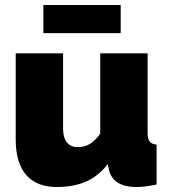

<svg xmlns="http://www.w3.org/2000/svg" viewBox="-20 -740 678 770"><path d="M464 -607V-720H154V-607ZM207 10C295 10 363 -17 412 -82L416 -63C426 -14 463 10 528 10C549 10 575 7 608 0V-160C581 -163 572 -174 572 -210V-526H382V-204C351 -159 320 -150 291 -150C255 -150 233 -176 233 -223V-526H43V-180C43 -56 100 10 207 10Z"/></svg>

Font: Raleway Black
Style: Regular
Weight: 900
Designer: Matt McInerney, Pablo Impallari, Rodrigo Fuenzalida
Foundry: Matt McInerney, Pablo Impallari, Rodrigo Fuenzalida
Version: Version 3.000g; ttfautohint (v1.5) -l 8 -r 28 -G 28 -x 14 -D